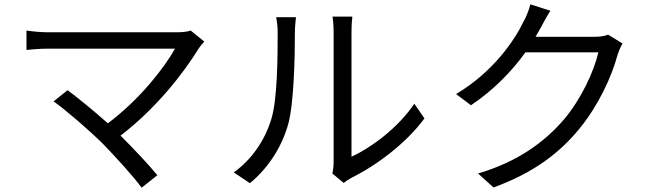

<svg xmlns="http://www.w3.org/2000/svg" viewBox="-20 -827 3040 892"><path d="M458 -159C521 -94 601 -6 638 45L711 -13C671 -62 600 -137 540 -197C705 -323 832 -486 904 -603C910 -612 919 -623 929 -634L866 -685C852 -680 829 -677 801 -677C701 -677 256 -677 205 -677C170 -677 131 -681 103 -685V-595C123 -597 166 -601 205 -601C263 -601 704 -601 793 -601C743 -511 628 -364 481 -254C413 -315 331 -381 294 -408L229 -356C282 -319 398 -219 458 -159Z M1524 -21 1577 23C1584 17 1595 9 1611 0C1727 -57 1866 -160 1952 -277L1905 -345C1828 -232 1705 -141 1613 -99C1613 -130 1613 -613 1613 -676C1613 -714 1616 -742 1617 -750H1525C1526 -742 1530 -714 1530 -676C1530 -613 1530 -123 1530 -77C1530 -57 1528 -37 1524 -21ZM1066 -26 1141 24C1225 -45 1289 -143 1319 -250C1346 -350 1350 -564 1350 -675C1350 -705 1354 -735 1355 -747H1263C1267 -726 1270 -704 1270 -674C1270 -563 1269 -363 1240 -272C1210 -175 1150 -86 1066 -26Z M2537 -777 2444 -807C2438 -781 2423 -745 2413 -728C2370 -638 2271 -493 2099 -390L2168 -338C2277 -411 2361 -500 2421 -584H2760C2739 -493 2678 -364 2600 -272C2509 -166 2384 -75 2201 -21L2273 44C2461 -25 2580 -117 2671 -228C2760 -336 2822 -471 2849 -572C2854 -588 2864 -611 2872 -625L2805 -666C2789 -659 2767 -656 2740 -656H2468L2492 -698C2502 -717 2520 -751 2537 -777Z"/></svg>

Font: GenYoGothic2 TW R
Style: Regular
Weight: 400
Version: Version 2.100;PS 2.1;hotconv 16.6.51;makeotf.lib2.5.65220 DE